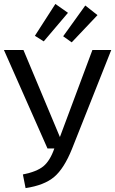

<svg xmlns="http://www.w3.org/2000/svg" viewBox="-20 -943 585 975"><path d="M261.2 -922.9 325.2 -877.9 202.1 -732.9 157.2 -761.2ZM413.1 -915 475.1 -866.2 344.2 -728 300.8 -758.8ZM544.9 -689 345.2 -186Q305.2 -86.9 254.9 -44.4Q204.6 -2 109.9 12.2L96.2 -57.1Q166 -70.8 200 -98.4Q233.9 -126 255.9 -189H221.2L0 -689H99.1L284.2 -247.1L449.2 -689Z"/></svg>

Font: FiraGO
Style: Regular
Weight: 400
Designer: bBox Type
Foundry: bBox Type GmbH
Version: Version 1.001;PS 001.001;hotconv 1.0.88;makeotf.lib2.5.64775